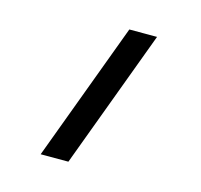

<svg xmlns="http://www.w3.org/2000/svg" viewBox="-85 -643 771 736"><g transform="rotate(15 300.0 -275.0)"><path d="M341 -550H451L246.5 0H136.5Z"/></g></svg>

Font: JuliaMono BoldItalic
Style: Regular
Weight: 700
Italic angle: -9°
Monospace: yes
Designer: cormullion
Foundry: corm
Version: Version 0.049; ttfautohint (v1.8.4)